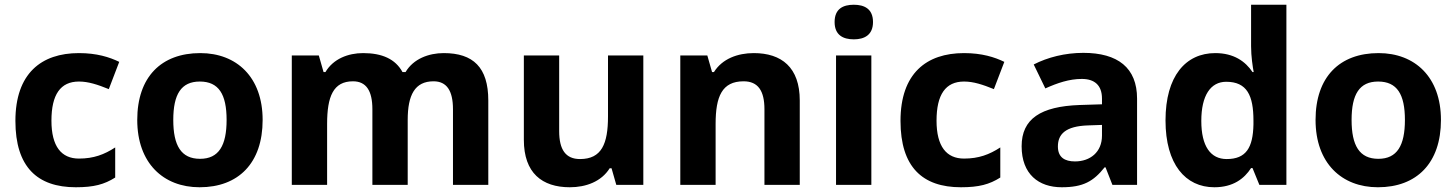

<svg xmlns="http://www.w3.org/2000/svg" viewBox="-20 -873 6144 810"><path d="M300 -83C376 -83 420 -95 466 -124V-251C420 -221 375 -204 313 -204C239 -204 197 -255 197 -364C197 -474 235 -529 313 -529C353 -529 392 -516 439 -497L483 -612C442 -632 388 -649 313 -649C154 -649 45 -563 45 -363C45 -169 137 -83 300 -83Z M1088 -367C1088 -548 978 -649 825 -649C660 -649 559 -548 559 -367C559 -185 669 -83 822 -83C986 -83 1088 -185 1088 -367ZM711 -367C711 -475 744 -529 823 -529C903 -529 936 -475 936 -367C936 -259 903 -203 824 -203C744 -203 711 -259 711 -367Z M1852 -649C1789 -649 1724 -625 1691 -569H1678C1648 -624 1592 -649 1512 -649C1449 -649 1386 -625 1353 -569H1345L1325 -639H1211V-93H1360V-350C1360 -466 1386 -530 1469 -530C1525 -530 1551 -490 1551 -412V-93H1700V-367C1700 -472 1730 -530 1809 -530C1865 -530 1891 -490 1891 -412V-93H2040V-449C2040 -589 1976 -649 1852 -649Z M2694 -639H2545V-382C2545 -266 2518 -202 2427 -202C2366 -202 2339 -242 2339 -320V-639H2190V-283C2190 -143 2267 -83 2384 -83C2452 -83 2517 -107 2552 -163H2560L2580 -93H2694Z M3160 -649C3092 -649 3027 -625 2992 -569H2984L2964 -639H2850V-93H2999V-350C2999 -466 3026 -530 3117 -530C3178 -530 3205 -490 3205 -412V-93H3354V-449C3354 -589 3277 -649 3160 -649Z M3582 -853C3537 -853 3501 -836 3501 -780C3501 -725 3537 -707 3582 -707C3626 -707 3663 -725 3663 -780C3663 -836 3626 -853 3582 -853ZM3656 -639H3507V-93H3656Z M4034 -83C4110 -83 4154 -95 4200 -124V-251C4154 -221 4109 -204 4047 -204C3973 -204 3931 -255 3931 -364C3931 -474 3969 -529 4047 -529C4087 -529 4126 -516 4173 -497L4217 -612C4176 -632 4122 -649 4047 -649C3888 -649 3779 -563 3779 -363C3779 -169 3871 -83 4034 -83Z M4550 -650C4473 -650 4399 -631 4341 -601L4390 -500C4441 -523 4491 -540 4544 -540C4597 -540 4629 -514 4629 -457V-433L4534 -430C4371 -424 4290 -372 4290 -256C4290 -138 4362 -83 4459 -83C4550 -83 4593 -108 4640 -167H4644L4673 -93H4777V-457C4777 -587 4696 -650 4550 -650ZM4571 -344 4629 -346V-301C4629 -231 4579 -192 4515 -192C4472 -192 4443 -209 4443 -255C4443 -307 4475 -341 4571 -344Z M5103 -83C5182 -83 5229 -119 5258 -164H5264L5293 -93H5407V-853H5258V-678C5258 -635 5265 -590 5269 -569H5264C5234 -614 5185 -649 5107 -649C4982 -649 4897 -552 4897 -365C4897 -180 4981 -83 5103 -83ZM5155 -202C5087 -202 5048 -256 5048 -363C5048 -470 5087 -528 5153 -528C5241 -528 5268 -470 5268 -364V-348C5266 -250 5237 -202 5155 -202Z M6059 -367C6059 -548 5949 -649 5796 -649C5631 -649 5530 -548 5530 -367C5530 -185 5640 -83 5793 -83C5957 -83 6059 -185 6059 -367ZM5682 -367C5682 -475 5715 -529 5794 -529C5874 -529 5907 -475 5907 -367C5907 -259 5874 -203 5795 -203C5715 -203 5682 -259 5682 -367Z"/></svg>

Font: Noto Sans Telugu UI
Style: Bold
Weight: 700
Designer: Jelle Bosma - Monotype Design Team
Foundry: Monotype Imaging Inc.
Version: Version 2.005